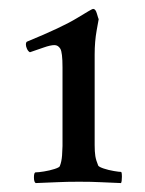

<svg xmlns="http://www.w3.org/2000/svg" viewBox="-20 -657 325 430"><path d="M120 -506Q120 -540 115 -548Q110 -556 102 -556Q93 -556 77.5 -550.5Q62 -545 47 -540Q43 -542 40.5 -547.5Q38 -553 38 -557Q38 -563 41 -564Q119 -596 152.5 -616.5Q186 -637 188 -637H189Q194 -637 197 -626.5Q200 -616 201 -614Q201 -614 196.5 -589Q192 -564 192 -535V-332Q192 -317 193.5 -307.5Q195 -298 200 -286Q202 -283 212.5 -279.5Q223 -276 235 -274Q247 -272 251 -272Q253 -272 253 -261Q253 -250 251 -247Q223 -248 204.5 -249Q186 -250 157 -250Q129 -250 109 -249Q89 -248 60 -247Q56 -249 56 -260Q56 -271 60 -271Q66 -271 78.5 -273Q91 -275 102 -278.5Q113 -282 114 -285Q118 -295 119 -309Q120 -323 120 -330Z"/></svg>

Font: Amiri
Style: Regular
Weight: 400
Designer: Khaled Hosny
Version: Version 0.114